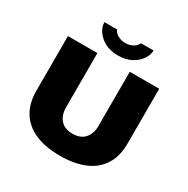

<svg xmlns="http://www.w3.org/2000/svg" viewBox="-196 -1060 1225 1248"><g transform="rotate(30 416.5 -436.5)"><path d="M417 12Q309 12 232.5 -20.5Q156 -53 115 -117.5Q74 -182 74 -277V-688H295V-280Q295 -225 325 -189Q355 -153 416 -153Q477 -153 507.5 -189Q538 -225 538 -280V-688H759V-277Q759 -182 718.5 -117.5Q678 -53 601.5 -20.5Q525 12 417 12ZM418 -741Q360 -741 319 -763Q278 -785 256 -818.5Q234 -852 234 -885H330Q332 -875 343.5 -863Q355 -851 374.5 -843Q394 -835 418 -835Q443 -835 462.5 -843Q482 -851 494 -863Q506 -875 508 -885H603Q603 -852 580.5 -818.5Q558 -785 516.5 -763Q475 -741 418 -741Z"/></g></svg>

Font: Archivo SemiBold Black
Style: Regular
Weight: 900
Version: Version 2.001